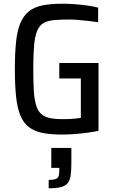

<svg xmlns="http://www.w3.org/2000/svg" viewBox="-20 -716 618 1033"><path d="M316 8Q252 8 208 -1Q164 -10 135 -32.5Q106 -55 89.5 -95Q73 -135 66.5 -196Q60 -257 60 -344Q60 -431 66.5 -492Q73 -553 90 -592.5Q107 -632 135.5 -655Q164 -678 209 -687Q254 -696 317 -696Q347 -696 381 -693.5Q415 -691 448.5 -686.5Q482 -682 508 -675V-596Q478 -601 449.5 -604Q421 -607 397.5 -609Q374 -611 357 -611Q307 -611 272 -608Q237 -605 215 -592.5Q193 -580 180.5 -551.5Q168 -523 163.5 -473Q159 -423 159 -344Q159 -275 162 -227Q165 -179 174.5 -149Q184 -119 201.5 -103Q219 -87 247.5 -81Q276 -75 317 -75Q334 -75 351.5 -75.5Q369 -76 385.5 -78Q402 -80 415 -82V-294H299V-377H510V-12Q481 -6 446.5 -1.5Q412 3 378 5.5Q344 8 316 8ZM242 297V252Q266 252 278 248Q290 244 294.5 233.5Q299 223 299 203V187H256V80H364V162Q364 203 360 229Q356 255 343.5 270Q331 285 306.5 291Q282 297 242 297Z"/></svg>

Font: Saira SemiCondensed Medium
Style: Regular
Weight: 500
Width: 4
Designer: Hector Gatti with collaboration of the Omnibus-Type team
Foundry: Omnibus-Type
Version: Version 1.101